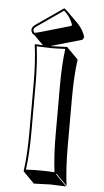

<svg xmlns="http://www.w3.org/2000/svg" viewBox="-60 -881 527 977"><g transform="rotate(5 203.5 -392.0)"><path d="M228 -842.8Q237.3 -836.4 245.1 -828.6L301.8 -772.5Q329.6 -744.1 341.8 -705.6L334.5 -691.4L182.6 -647.5Q182.6 -647.5 174.3 -645Q176.3 -645 178.2 -645Q178.2 -645 261.2 -647.9L262.2 -645L318.4 -588.4Q306.6 -507.8 306.6 -388.7V-143.6Q306.6 -28.8 318.4 56.6L262.2 0L259.8 2.9L316.4 59.6Q314.9 59.6 234.4 56.6Q234.4 56.6 151.4 59.6L95.2 2.9L94.2 0Q106 -81.5 106 -200.2V-444.8Q106 -559.6 94.2 -645L96.2 -647.9Q97.7 -647.9 136.2 -646L86.9 -694.8Q83 -695.8 80.1 -698.2Q71.3 -707.5 70.8 -720.2Q72.3 -734.4 85.9 -744.1ZM116.2 -444.8V-200.2Q116.2 -87.4 105 -7.8Q149.4 -10.3 178.2 -9.8Q207 -9.8 251 -7.3Q240.2 -91.8 240.2 -200.2V-444.8Q240.2 -558.1 251 -637.2Q206.5 -634.8 178 -635Q149.4 -635.3 105 -637.7Q116.2 -552.7 116.2 -444.8ZM228 -830.6 91.8 -735.8Q81.1 -728.5 81.1 -720.2Q81.5 -711.4 87.9 -705.1Q95.7 -705.6 123 -713.4L271 -756.3L274.4 -762.7Q258.8 -805.7 228 -830.6Z"/></g></svg>

Font: Linux Biolinum Shadow O
Style: Bold
Weight: 700
Designer: Philipp H. Poll
Foundry: Philipp H. Poll
Version: Version 0.9.2